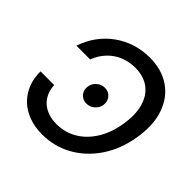

<svg xmlns="http://www.w3.org/2000/svg" viewBox="-186 -914 1101 1101"><g transform="rotate(45 364.0 -363.5)"><path d="M302.2 10.7Q242.2 10.7 193.6 -7.1Q145 -24.9 110.6 -57.9Q76.2 -90.8 57.6 -136.7Q39.1 -182.6 39.6 -238.8H150.4Q152.3 -202.6 165.3 -174.8Q178.2 -147 200.4 -127.9Q222.7 -108.9 252.4 -99.1Q282.2 -89.4 317.9 -89.4Q385.3 -89.4 441.7 -122.3Q498 -155.3 536.4 -216.8Q574.7 -278.3 588.4 -363.3Q602.5 -448.2 584.7 -510Q566.9 -571.8 521.7 -605Q476.6 -638.2 408.7 -638.2Q373 -638.2 339.6 -628.4Q306.2 -618.7 277.8 -599.4Q249.5 -580.1 227.8 -552.2Q206.1 -524.4 192.4 -488.3H81.1Q100.1 -546.4 134 -592.5Q168 -638.7 213.6 -671.4Q259.3 -704.1 313.5 -721.2Q367.7 -738.3 426.3 -738.3Q523.9 -738.3 591.6 -692.1Q659.2 -646 688.2 -561.8Q717.3 -477.5 698.2 -363.3Q679.2 -249.5 622.6 -165.5Q565.9 -81.5 482.9 -35.4Q399.9 10.7 302.2 10.7ZM356 -293.9Q325.2 -293.9 306.4 -316.4Q287.6 -338.9 293 -370.6Q297.4 -397.5 318.8 -415.5Q340.3 -433.6 367.2 -433.6Q398.4 -433.6 417 -411.1Q435.5 -388.7 430.7 -357.4Q426.3 -330.6 404.8 -312.3Q383.3 -293.9 356 -293.9Z"/></g></svg>

Font: Inter 24pt Medium
Style: Italic
Weight: 500
Italic angle: -9.3988°
Designer: Rasmus Andersson
Foundry: rsms
Version: Version 4.001;git-66647c0bb